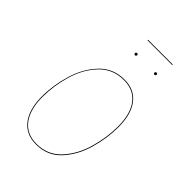

<svg xmlns="http://www.w3.org/2000/svg" viewBox="-222 -844 948 948"><g transform="rotate(45 252.0 -369.5)"><path d="M64 -180Q64 -258 88 -338Q112 -418 163.5 -472.5Q215 -527 294 -527Q364 -527 401.5 -478Q439 -429 439 -340Q439 -262 416 -182Q393 -102 342 -46.5Q291 9 211 9Q141 9 102.5 -40.5Q64 -90 64 -180ZM435 -340Q435 -428 398.5 -475.5Q362 -523 294 -523Q216 -523 165 -469Q114 -415 91 -336Q68 -257 68 -180Q68 -92 105 -43.5Q142 5 211 5Q289 5 339.5 -50Q390 -105 412.5 -184.5Q435 -264 435 -340ZM238 -656Q238 -659 240 -661Q242 -663 246 -663Q253 -663 253 -656Q253 -653 251 -650.5Q249 -648 245 -648Q242 -648 240 -650.5Q238 -653 238 -656ZM374 -656Q374 -659 376.5 -661Q379 -663 382 -663Q389 -663 389 -656Q389 -653 387 -650.5Q385 -648 382 -648Q378 -648 376 -650.5Q374 -653 374 -656ZM237 -744V-748H410V-744Z"/></g></svg>

Font: Fira Sans Condensed Four
Style: Italic
Weight: 100
Width: 3
Italic angle: -8°
Designer: bBox Type GmbH & Carrois Corporate GbR & Edenspiekermann AG
Foundry: bBox Type GmbH & Carrois Corporate GbR & Edenspiekermann AG
Version: Version 4.301